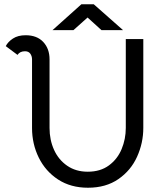

<svg xmlns="http://www.w3.org/2000/svg" viewBox="-20 -866 773 899"><path d="M130 -267V-588Q130 -603 122 -614.5Q114 -626 97 -626Q73 -626 62 -609L7 -650Q17 -670 40.5 -685.5Q64 -701 100 -701Q153 -701 182.5 -669.5Q212 -638 212 -588V-267Q212 -211 233 -164.5Q254 -118 294.5 -90Q335 -62 391 -62Q450 -62 490 -91.5Q530 -121 549.5 -168Q569 -215 569 -267V-683H651V-267Q651 -197 622 -132.5Q593 -68 534.5 -27.5Q476 13 392 13Q311 13 252 -25.5Q193 -64 161.5 -128Q130 -192 130 -267ZM361 -846H419L556 -725H455L390 -784L324 -725H226Z"/></svg>

Font: Bellota
Style: Bold
Weight: 700
Designer: Kemie Guaida
Foundry: Kemie Guaida
Version: Version 4.001